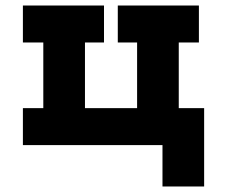

<svg xmlns="http://www.w3.org/2000/svg" viewBox="-20 -526 840 696"><path d="M628 -134H720V150H569V0H63V-134H137V-372H63V-506H357V-372H288V-134H477V-372H407V-506H701V-372H628Z"/></svg>

Font: Arvo
Style: Bold
Weight: 700
Designer: Anton Koovit (Cyrillic Expansion: Cyreal)
Foundry: Anton Koovit, Yassin Baggar
Version: Version 3.000